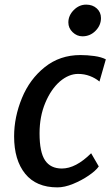

<svg xmlns="http://www.w3.org/2000/svg" viewBox="-20 -802 486 830"><path d="M228 8Q136.5 8 88.8 -51Q41 -110 41 -212.5Q41 -296 75 -378.5Q108.5 -460 173.8 -512Q239 -564 327.5 -564Q357 -564 387.8 -559.8Q418.5 -555.5 437.5 -545.5L410 -449.5Q392 -464.5 368.2 -473.5Q344.5 -482.5 317.5 -482.5Q277.5 -482.5 239 -450Q200.5 -416.5 175.8 -357.5Q151 -298.5 151 -225.5Q151 -144 174.8 -108.8Q198.5 -73.5 247.5 -73.5Q307.5 -73.5 374 -139.5L407 -82.5Q394 -64 363.2 -43Q332.5 -22 295.8 -7Q259 8 228 8ZM336.5 -645Q312.5 -645 294 -662.8Q275.5 -680.5 275.5 -705Q275.5 -735 298.8 -758.5Q322 -782 352.5 -782Q380.5 -782 398.5 -765.5Q416.5 -749 416.5 -724Q416.5 -692.5 393 -668.8Q369.5 -645 336.5 -645Z"/></svg>

Font: Merriweather Sans Italic
Style: Regular
Weight: 400
Italic angle: -7.5°
Designer: Eben Sorkin
Foundry: Eben Sorkin
Version: Version 1.008; ttfautohint (v1.7.19-72a1) -l 8 -r 50 -G 200 